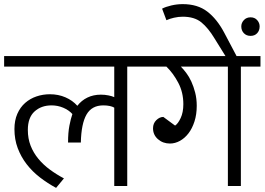

<svg xmlns="http://www.w3.org/2000/svg" viewBox="-30 -902 1283 931"><path d="M321 -349Q304 -368 277 -379.5Q250 -391 220 -391Q170 -391 137.5 -361.5Q105 -332 105 -272Q105 -230 118.5 -195.5Q132 -161 156 -132Q180 -103 212 -79.5Q244 -56 280 -37L242 9Q201 -13 164 -41.5Q127 -70 99.5 -105.5Q72 -141 56 -183.5Q40 -226 40 -276Q40 -318 54 -350Q68 -382 92 -403Q116 -424 147 -434.5Q178 -445 212 -445Q253 -445 287.5 -430Q322 -415 345 -389Q365 -415 394 -429Q423 -443 459 -443Q478 -443 495.5 -439.5Q513 -436 524 -431V-579H-10V-630H682V-579H587V0H524V-380Q516 -385 502.5 -388Q489 -391 471 -391Q415 -391 389.5 -346.5Q364 -302 362 -211H300Q300 -259 306.5 -292.5Q313 -326 321 -349Z M819 -293Q833 -302 846 -329.5Q859 -357 859 -397Q859 -454 834.5 -500.5Q810 -547 777 -579H662V-630H1233V-579H1138V0H1075V-579H847Q859 -567 873 -548.5Q887 -530 898 -506Q909 -482 916.5 -452.5Q924 -423 924 -389Q924 -347 913 -313Q902 -279 884 -255.5Q866 -232 842.5 -219Q819 -206 794 -206Q760 -206 736 -227Q712 -248 712 -280Q712 -304 728 -319.5Q744 -335 762 -335Z M1140 -774Q1140 -791 1152.5 -804.5Q1165 -818 1185 -818Q1205 -818 1217 -804.5Q1229 -791 1229 -774Q1229 -754 1217 -741Q1205 -728 1185 -728Q1165 -728 1152.5 -741Q1140 -754 1140 -774ZM756 -860Q773 -869 800.5 -875.5Q828 -882 856 -882Q928 -882 975 -846Q1022 -810 1057 -744L1133 -600H1082L1010 -716Q980 -766 946.5 -793.5Q913 -821 856 -821Q835 -821 813.5 -816Q792 -811 777 -804Z"/></svg>

Font: Ek Mukta Light
Style: Regular
Weight: 300
Designer: Girish Dalvi and Yashodeep Gholap
Foundry: Ek Type
Version: Version 2.538;PS 1.002;hotconv 16.6.51;makeotf.lib2.5.65220;